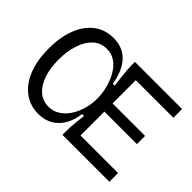

<svg xmlns="http://www.w3.org/2000/svg" viewBox="-128 -944 1232 1232"><g transform="rotate(45 487.5 -328.5)"><path d="M307 15Q233 15 176.5 -26.5Q120 -68 89 -145.5Q58 -223 58 -330Q58 -435 88.5 -512Q119 -589 174.5 -630.5Q230 -672 305 -672Q361 -672 402.5 -648Q444 -624 471 -576.5Q498 -529 509 -460H526Q522 -495 518 -525Q514 -555 512 -584Q510 -613 510 -641V-660H597V0H512V-26Q512 -48 513.5 -74.5Q515 -101 518 -128.5Q521 -156 525 -183H507Q500 -125 474.5 -80Q449 -35 407 -10Q365 15 307 15ZM550 0V-79H938V0ZM322 -64Q356 -64 385 -79Q414 -94 436.5 -119.5Q459 -145 474.5 -178Q490 -211 498 -247.5Q506 -284 506 -321V-330Q506 -357 499.5 -392Q493 -427 479 -462Q465 -497 444 -526.5Q423 -556 393 -574Q363 -592 324 -592Q268 -592 230 -556Q192 -520 172.5 -459Q153 -398 153 -323Q153 -247 173 -188.5Q193 -130 230.5 -97Q268 -64 322 -64ZM550 -296V-370H892V-296ZM550 -581V-660H938V-581Z"/></g></svg>

Font: Bricolage Grotesque 28pt
Style: Regular
Weight: 400
Version: Version 1.001;gftools[0.9.33.dev8+g029e19f]